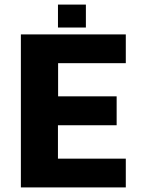

<svg xmlns="http://www.w3.org/2000/svg" viewBox="-20 -817 633 837"><path d="M71 0V-667H528.4V-541.6H233.3V-397H488.5V-271H232.6V-125.4H528.4V0ZM232.7 -697V-797H354.4V-697Z"/></svg>

Font: Maven Pro
Style: Regular
Weight: 400
Designer: Joe Prince
Foundry: Joe Prince
Version: Version 2.103